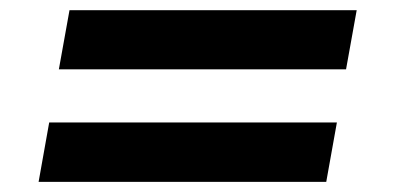

<svg xmlns="http://www.w3.org/2000/svg" viewBox="-20 -463 776 379"><path d="M96.2 -326.2 117.2 -442.9H684.1L663.1 -326.2ZM56.2 -104 77.1 -221.2H645L624 -104Z"/></svg>

Font: Archivo Expanded ExtraBold
Style: Italic
Weight: 800
Width: 7
Italic angle: -10°
Designer: Hector Gatti
Foundry: Omnibus-Type
Version: Version 2.001